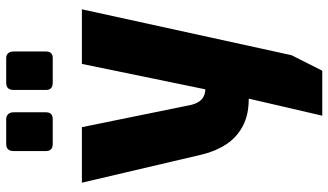

<svg xmlns="http://www.w3.org/2000/svg" viewBox="-240 -582 1059 619"><g transform="rotate(-90 289.5 -272.5)"><path d="M226 237 281 0Q229 0 193 -19Q157 -38 134.5 -71.5Q112 -105 101 -150L10 -538H189L261 -185Q265 -170 271 -161Q277 -152 284.5 -147.5Q292 -143 299 -141.5Q306 -140 311 -140L393 -538H569L421 138L371 237ZM332 -632Q309 -632 309 -654V-758Q309 -782 332 -782H412Q422 -782 427.5 -775.5Q433 -769 433 -758V-654Q433 -632 412 -632ZM135 -632Q112 -632 112 -654V-758Q112 -782 135 -782H215Q225 -782 231 -775.5Q237 -769 237 -758V-654Q237 -632 215 -632Z"/></g></svg>

Font: Exo Thin ExtraBold
Style: Regular
Weight: 800
Version: Version 2.000